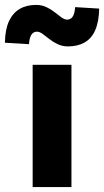

<svg xmlns="http://www.w3.org/2000/svg" viewBox="-71 -762 424 782"><path d="M62 0V-498H220V0ZM206 -573Q183 -573 164 -582Q145 -591 130 -603Q115 -615 102.5 -624Q90 -633 79 -633Q66 -633 57.5 -621.5Q49 -610 47 -582L-51 -588Q-50 -642 -34.5 -675.5Q-19 -709 9 -725.5Q37 -742 76 -742Q99 -742 118 -733Q137 -724 152 -712Q167 -700 179.5 -691Q192 -682 203 -682Q216 -682 224.5 -693.5Q233 -705 235 -733L333 -727Q332 -674 317 -639.5Q302 -605 273.5 -589Q245 -573 206 -573Z"/></svg>

Font: Mada ExtraBold
Style: Regular
Weight: 800
Designer: Khaled Hosny
Version: Version 1.5